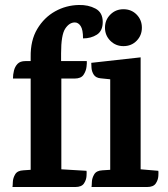

<svg xmlns="http://www.w3.org/2000/svg" viewBox="-20 -750 674 770"><path d="M296 -730Q334 -731 363 -715.5Q392 -700 392 -662Q392 -626 368.5 -611Q345 -596 313 -596Q313 -631 303.5 -645.5Q294 -660 280 -660Q258 -660 241.5 -635Q225 -610 225 -536V-505H328Q329 -499 327 -482Q325 -465 315 -450Q305 -435 279 -435H226V-71L327 -65Q328 -60 327 -44Q326 -28 316.5 -14Q307 0 282 0H30Q31 -5 31.5 -20.5Q32 -36 41 -51Q50 -66 74 -67L103 -69V-435H32Q32 -451 36 -467Q40 -483 50.5 -494Q61 -505 82 -505H103V-522Q102 -588 129.5 -634Q157 -680 201 -704.5Q245 -729 296 -730ZM544 -520V-71L615 -65Q616 -60 615 -44Q614 -28 604.5 -14Q595 0 570 0H347Q348 -5 348.5 -20.5Q349 -36 358 -51Q367 -66 391 -67L422 -69V-432L383 -436Q364 -438 356 -450.5Q348 -463 347 -477.5Q346 -492 346 -498ZM475 -713Q507 -713 528 -691.5Q549 -670 549 -639Q549 -608 528 -586.5Q507 -565 475 -565Q444 -565 422.5 -586.5Q401 -608 401 -639Q401 -670 422.5 -691.5Q444 -713 475 -713Z"/></svg>

Font: Karma Variable Light
Style: Regular
Weight: 300
Designer: Joana Correia
Foundry: Indian Type Foundry
Version: Version 3.000